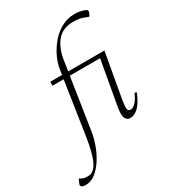

<svg xmlns="http://www.w3.org/2000/svg" viewBox="-347 -873 1111 1236"><g transform="rotate(-30 208.0 -255.0)"><path d="M-80 240Q-101 240 -108.5 233.5Q-116 227 -116 221Q-116 218 -113 212L-100 182H-98L-85 189Q-73 196 -60.5 197Q-48 198 -37 198Q4 198 31.5 143Q59 88 77 -32L136 -421H53V-450H141L147 -490Q153 -530 174 -575Q195 -620 228.5 -660Q262 -700 307 -725Q352 -750 406 -750Q426 -750 442 -747Q458 -744 471 -740Q479 -737 487 -732.5Q495 -728 495 -720Q495 -715 493.5 -711Q492 -707 487 -698L482 -688H477L456 -696Q437 -704 417.5 -707.5Q398 -711 373 -711Q296 -711 254 -661.5Q212 -612 199 -530L187 -450H456L397 -119Q389 -71 392 -53.5Q395 -36 411 -36Q452 -36 488 -118L502 -113Q476 -48 446 -19Q416 10 385 10Q361 10 349.5 -12Q338 -34 349 -95L407 -421H182L122 -32Q115 10 97.5 57.5Q80 105 53 146.5Q26 188 -7.5 214Q-41 240 -80 240Z"/></g></svg>

Font: Spectral SC ExtraLight
Style: Italic
Weight: 275
Italic angle: -10°
Designer: Jean-Baptiste Levee
Foundry: Production Type
Version: Version 2.001